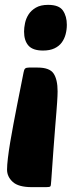

<svg xmlns="http://www.w3.org/2000/svg" viewBox="-20 -585 326 790"><path d="M157 -377Q115 -377 97 -397.5Q79 -418 79 -455Q79 -471 83 -490Q87 -509 97.5 -525.5Q108 -542 127.5 -553.5Q147 -565 178 -565Q223 -565 239 -541.5Q255 -518 255 -483Q255 -463 250 -444Q245 -425 234 -410Q223 -395 204 -386Q185 -377 157 -377ZM135 -307Q184 -307 200.5 -282.5Q217 -258 217 -209Q217 -200 216.5 -189.5Q216 -179 215 -163Q214 -147 212 -123Q210 -99 207 -61.5Q204 -24 200 29.5Q196 83 191 156Q190 167 189.5 173.5Q189 180 187 182Q184 185 170 185H111Q56 185 32.5 163.5Q9 142 9 113Q9 95 12.5 65.5Q16 36 22 0Q28 -36 35.5 -75.5Q43 -115 50.5 -153.5Q58 -192 65 -226.5Q72 -261 77 -287Q79 -299 83.5 -303Q88 -307 99 -307Z"/></svg>

Font: Poetsen One
Style: Regular
Weight: 400
Designer: Pablo Impallari, Rodrigo Fuenzalida
Foundry: Pablo Impallari, Rodrigo Fuenzalida
Version: Version 1.001; ttfautohint (v0.93) -l 8 -r 50 -G 200 -x 14 -